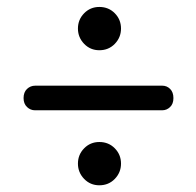

<svg xmlns="http://www.w3.org/2000/svg" viewBox="-20 -626 570 558"><path d="M268.7 -480Q242.5 -480 224.5 -498.6Q206.5 -517.3 206.5 -543Q206.5 -569.1 224.5 -587.4Q242.5 -605.8 268.7 -605.8Q295.7 -605.8 313.7 -587.4Q331.7 -569.1 331.7 -543Q331.7 -517.3 313.7 -498.6Q295.7 -480 268.7 -480ZM48.5 -341Q48.5 -358 58.5 -367.5Q68.5 -377 82.5 -377H451.5Q465 -377 474.5 -367.5Q484 -358 484 -341Q484 -324 474.2 -314.8Q464.5 -305.5 451.5 -305.5H81.5Q68.5 -305.5 58.5 -315Q48.5 -324.5 48.5 -341ZM268.7 -87.5Q242.5 -87.5 224.5 -106.1Q206.5 -124.8 206.5 -150.5Q206.5 -176.6 224.5 -194.9Q242.5 -213.3 268.7 -213.3Q295.7 -213.3 313.7 -194.9Q331.7 -176.6 331.7 -150.5Q331.7 -124.8 313.7 -106.1Q295.7 -87.5 268.7 -87.5Z"/></svg>

Font: Fraunces 72pt Soft
Style: Bold
Weight: 700
Version: Version 1.000;[b76b70a41]